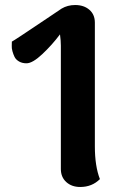

<svg xmlns="http://www.w3.org/2000/svg" viewBox="-20 -726 501 761"><path d="M356 -146Q356 -67.4 376 -16.1Q344.7 15.1 297.9 15.1Q264.2 15.1 242.7 -4.4Q221.2 -23.9 221.2 -56.2V-544.9Q221.2 -564.9 217.8 -589.8Q186.5 -547.9 147.7 -511.5Q108.9 -475.1 85 -475.1Q67.9 -475.1 55.4 -482.4Q43 -489.7 37.8 -500.2Q32.7 -510.7 29.3 -522.9Q25.9 -535.2 26.6 -544.7Q27.3 -554.2 26.9 -559.1Q26.9 -560.5 26.9 -561Q29.8 -562 73 -590.6Q116.2 -619.1 166 -652.8Q215.8 -686.5 224.1 -691.9Q248 -706.1 277.8 -706.1Q312.5 -706.1 334.2 -687.3Q356 -668.5 356 -636.2Z"/></svg>

Font: Arima
Style: Bold
Weight: 700
Designer: Joana Correia and Natanael Gama
Foundry: NDISCOVER
Version: Version 1.100;Glyphs 3.1.2 (3151)